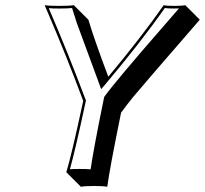

<svg xmlns="http://www.w3.org/2000/svg" viewBox="-20 -668 798 748"><path d="M451.7 -229Q406.7 -8.3 397.9 59.6Q381.8 56.6 346.7 56.6Q311.5 56.6 294.9 59.6L238.3 2.9Q258.3 -61.5 304.2 -274.9Q243.2 -439.5 163.1 -626.5Q157.2 -640.1 153.8 -647.9Q170.9 -645 210 -645Q250 -645 267.6 -647.9L324.2 -591.3Q348.1 -511.7 401.9 -369.1Q531.7 -524.4 617.7 -647.9Q629.9 -645 659.2 -645Q688.5 -645 701.7 -647.9L758.3 -591.3Q523.4 -320.3 499 -290.5Q471.2 -256.3 451.7 -229ZM385.3 -287.6 385.7 -289.6 386.7 -291.5Q432.1 -354 616.2 -564.9Q651.9 -605.5 677.2 -635.3Q669.9 -634.8 659.2 -634.8Q633.8 -634.8 622.1 -636.7Q527.3 -501.5 385.3 -333.5L374 -320.8L368.2 -336.9Q283.7 -565.4 279.3 -578.1Q269 -608.9 260.7 -636.7Q243.2 -634.8 210 -634.8Q183.1 -634.8 169.9 -636.2Q244.1 -464.4 312.5 -282.2Q313.5 -279.8 314 -278.8L314.9 -275.9L314 -272.9Q272.5 -79.6 252.4 -8.8Q266.6 -9.8 290 -9.8Q318.4 -9.8 333 -8.3Q344.7 -89.4 385.3 -287.6Z"/></svg>

Font: Linux Biolinum Shadow O
Style: Italic
Weight: 400
Italic angle: -12°
Designer: Philipp H. Poll
Foundry: Philipp H. Poll
Version: Version 0.6.2